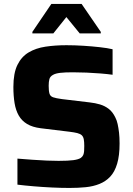

<svg xmlns="http://www.w3.org/2000/svg" viewBox="-20 -919 656 947"><path d="M322.8 8Q282.7 8 236.2 5.8Q189.8 3.6 145.5 -0.2Q101.2 -3.9 66 -8.3V-136.7Q103 -133.7 140.5 -131Q178 -128.2 211.7 -126.9Q245.5 -125.6 269.2 -125.6Q316.6 -125.6 341.9 -129.1Q367.3 -132.6 378.9 -140.4Q387.2 -146.7 390.7 -154.8Q394.1 -162.9 394.9 -174.1Q395.6 -185.4 395.6 -199.5Q395.6 -219.6 393.2 -232.1Q390.8 -244.6 383.5 -251.7Q376.2 -258.7 361.3 -262.6Q346.4 -266.4 322.1 -269.3L180.7 -286.5Q140.1 -291.7 113.9 -307.3Q87.6 -323 72.7 -348.8Q57.8 -374.6 51.9 -410.3Q46 -445.9 46 -490.1Q46 -558.1 65.9 -598.7Q85.8 -639.4 121.3 -660.5Q156.8 -681.7 204.4 -688.8Q252 -696 307.8 -696Q348.1 -696 390.9 -693.3Q433.7 -690.6 471.8 -686.3Q509.9 -682.1 535.3 -676.1V-550.3Q510.3 -553.8 476.7 -556.6Q443 -559.4 407 -560.9Q371 -562.4 339 -562.4Q300.3 -562.4 277.1 -559.7Q253.9 -557 241.4 -549.7Q227.1 -541.9 223.6 -528.7Q220.1 -515.6 220.1 -496.1Q220.1 -470.6 224 -457.4Q227.8 -444.1 241.8 -439.2Q255.8 -434.3 285.2 -430.3L422.5 -413.9Q449.6 -410.9 473.2 -403.9Q496.7 -396.9 516.2 -382.1Q535.6 -367.3 548.9 -339.5Q555.9 -326.3 560.1 -307.6Q564.3 -288.9 567.1 -265.1Q569.8 -241.3 569.8 -211.1Q569.8 -151.5 557.8 -111.5Q545.9 -71.5 523.8 -47.9Q501.7 -24.3 470.9 -11.9Q440 0.6 402.6 4.3Q365.3 8 322.8 8ZM139.7 -754.3V-761.8L233.2 -899.5H382.6L477.1 -761.8V-754.3H373.1L307.4 -834.8L243.1 -754.3Z"/></svg>

Font: Saira Thin
Style: Regular
Weight: 100
Designer: Hector Gatti with collaboration of the Omnibus-Type team
Foundry: Omnibus-Type
Version: Version 1.101